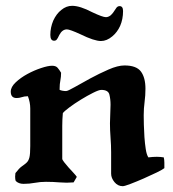

<svg xmlns="http://www.w3.org/2000/svg" viewBox="-20 -630 596 660"><path d="M159 -404Q172 -404 178 -397Q184 -390 190 -380Q190 -366 187.5 -353.5Q185 -341 185 -327V-321Q190 -319 195.5 -318Q201 -317 207 -317Q213 -317 236.5 -330.5Q260 -344 290.5 -360.5Q321 -377 353 -391Q385 -405 408 -405Q449 -405 464.5 -384Q480 -363 480 -325Q480 -302 477 -279.5Q474 -257 474 -234Q474 -222 474.5 -201Q475 -180 476.5 -158.5Q478 -137 481 -117.5Q484 -98 490 -89Q498 -90 505 -90.5Q512 -91 519 -91Q525 -91 531 -90.5Q537 -90 543 -89Q545 -80 545 -70.5Q545 -61 545 -52Q539 -47 518.5 -37Q498 -27 474 -16.5Q450 -6 429 2Q408 10 402 10Q385 10 373.5 -4Q362 -18 362 -33V-107Q362 -130 360 -156.5Q358 -183 358 -206Q358 -222 359 -238Q360 -254 360 -270Q360 -289 356 -305Q352 -321 328 -321Q320 -321 300 -311Q280 -301 258 -287.5Q236 -274 218 -260.5Q200 -247 196 -241Q195 -230 194.5 -219Q194 -208 194 -197V-84Q194 -81 200.5 -72.5Q207 -64 215.5 -54.5Q224 -45 232.5 -36Q241 -27 244 -22L233 -3Q209 -1 185.5 -3Q162 -5 138 -5Q118 -5 99.5 -1.5Q81 2 61 2Q44 2 34 -8Q32 -13 32 -23L33 -35Q46 -52 55.5 -58.5Q65 -65 71.5 -71Q78 -77 81 -88.5Q84 -100 84 -128V-257Q84 -278 76 -299H73Q64 -299 55 -296Q46 -293 37 -293Q17 -293 17 -315Q17 -331 34 -347Q51 -363 74 -375.5Q97 -388 121 -396Q145 -404 159 -404ZM403 -592Q403 -564 393 -541Q383 -519 366 -505Q347 -489 327 -489Q304 -489 257 -512Q220 -529 210 -529Q194 -529 184 -510Q178 -497 175 -494Q172 -490 166 -490Q153 -490 153 -510Q153 -535 163 -559Q174 -583 191 -596Q208 -610 228 -610Q255 -610 297 -588Q333 -571 344 -571Q352 -571 360 -577Q369 -585 378 -600Q383 -609 391 -609Q403 -609 403 -592Z"/></svg>

Font: CAT Altenglisch
Style: Regular
Weight: 400
Designer: Peter Wiegel
Foundry: Peter Wiegel, CAT Fonts
Version: Version 1.000